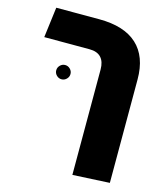

<svg xmlns="http://www.w3.org/2000/svg" viewBox="-117 -696 820 963"><g transform="rotate(15 293.5 -214.5)"><path d="M350 180V-367Q350 -408 330 -429.5Q310 -451 270 -451H35L55 -609H278Q408 -609 475 -547.5Q542 -486 542 -367V170ZM173 -269Q158 -269 147 -280Q136 -291 136 -306Q136 -321 147 -332Q158 -343 173 -343Q188 -343 199 -332Q210 -321 210 -306Q210 -291 199 -280Q188 -269 173 -269Z"/></g></svg>

Font: Noto Sans Hebrew Thin Black
Style: Regular
Weight: 900
Version: Version 3.001